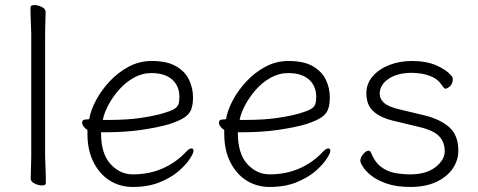

<svg xmlns="http://www.w3.org/2000/svg" viewBox="-20 -726 1899 762"><path d="M104 -590Q104 -600 103 -621Q102 -642 101.5 -664Q101 -686 101 -697Q101 -706 117 -706Q130 -706 145.5 -698.5Q161 -691 161 -679Q161 -671 160.5 -654.5Q160 -638 159.5 -620Q159 -602 159 -590V-105Q159 -99 160 -78Q161 -57 161.5 -34Q162 -11 162 1Q162 10 146 10Q133 10 117.5 2.5Q102 -5 102 -17Q102 -25 102.5 -43.5Q103 -62 103.5 -80Q104 -98 104 -105Z M381 -201V-198Q381 -116 418.5 -75Q456 -34 507 -34Q572 -34 625.5 -57.5Q679 -81 719 -124Q731 -137 740 -137Q748 -137 748 -127Q748 -118 733 -95Q718 -72 688.5 -46.5Q659 -21 613.5 -2.5Q568 16 507 16Q456 16 415.5 -9.5Q375 -35 351 -82.5Q327 -130 327 -195V-210Q306 -224 306 -240Q306 -252 323 -252Q325 -252 329.5 -252.5Q334 -253 334 -253Q340 -289 361.5 -329Q383 -369 416 -404Q449 -439 491 -461.5Q533 -484 582 -484Q643 -484 679 -463Q715 -442 730.5 -409Q746 -376 746 -340Q746 -311 739 -292Q732 -273 711.5 -259.5Q691 -246 651 -233Q606 -220 541 -210.5Q476 -201 393 -201ZM409 -250Q485 -250 538.5 -258Q592 -266 626 -276Q657 -285 670.5 -293Q684 -301 688 -312Q692 -323 692 -341Q692 -385 663 -410.5Q634 -436 581 -436Q544 -436 511 -417.5Q478 -399 452.5 -370Q427 -341 410 -309Q393 -277 388 -250Z M924 -201V-198Q924 -116 961.5 -75Q999 -34 1050 -34Q1115 -34 1168.5 -57.5Q1222 -81 1262 -124Q1274 -137 1283 -137Q1291 -137 1291 -127Q1291 -118 1276 -95Q1261 -72 1231.5 -46.5Q1202 -21 1156.5 -2.5Q1111 16 1050 16Q999 16 958.5 -9.5Q918 -35 894 -82.5Q870 -130 870 -195V-210Q849 -224 849 -240Q849 -252 866 -252Q868 -252 872.5 -252.5Q877 -253 877 -253Q883 -289 904.5 -329Q926 -369 959 -404Q992 -439 1034 -461.5Q1076 -484 1125 -484Q1186 -484 1222 -463Q1258 -442 1273.5 -409Q1289 -376 1289 -340Q1289 -311 1282 -292Q1275 -273 1254.5 -259.5Q1234 -246 1194 -233Q1149 -220 1084 -210.5Q1019 -201 936 -201ZM952 -250Q1028 -250 1081.5 -258Q1135 -266 1169 -276Q1200 -285 1213.5 -293Q1227 -301 1231 -312Q1235 -323 1235 -341Q1235 -385 1206 -410.5Q1177 -436 1124 -436Q1087 -436 1054 -417.5Q1021 -399 995.5 -370Q970 -341 953 -309Q936 -277 931 -250Z M1544 -246Q1489 -259 1461.5 -284.5Q1434 -310 1434 -356Q1434 -394 1459 -423Q1484 -452 1525 -468Q1566 -484 1615 -484Q1672 -484 1713 -466Q1754 -448 1774 -422Q1777 -419 1777 -412Q1777 -394 1766 -384Q1755 -374 1748 -374Q1744 -374 1741.5 -377.5Q1739 -381 1735 -386Q1719 -411 1694 -421.5Q1669 -432 1647 -434.5Q1625 -437 1615 -437Q1557 -437 1522 -413Q1487 -389 1487 -354Q1487 -333 1504.5 -317.5Q1522 -302 1565 -292L1661 -269Q1725 -254 1762 -222Q1799 -190 1799 -128Q1799 -89 1776 -56Q1753 -23 1710.5 -3.5Q1668 16 1609 16Q1553 16 1514.5 2.5Q1476 -11 1453 -29.5Q1430 -48 1420 -64.5Q1410 -81 1410 -87Q1410 -101 1421.5 -114.5Q1433 -128 1443 -128Q1449 -128 1452 -121Q1467 -83 1492 -64Q1517 -45 1547.5 -39.5Q1578 -34 1609 -34Q1671 -34 1708 -62.5Q1745 -91 1745 -126Q1745 -162 1722.5 -185.5Q1700 -209 1644 -222Z"/></svg>

Font: Moon Stars Kai T Light
Style: Regular
Weight: 300
Designer: GuiWonder
Version: Version 1.101